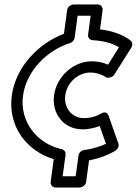

<svg xmlns="http://www.w3.org/2000/svg" viewBox="-20 -681 609 855"><path d="M454.2 -335.7C466.3 -332.8 482 -337.7 488.4 -347.9L564.8 -468.9C571.1 -478.9 570.4 -492.1 562.2 -499.5C559.8 -501.7 517.4 -539.7 425.4 -550.1L437 -636C438.4 -646.7 430.5 -661 415.4 -661H307.4C296.6 -661 281 -651.1 279 -636L264.7 -530.6C148.7 -486.9 49.5 -381.1 32.5 -255C14 -118.6 99.6 -7.5 219.3 27.6L205.6 129C204.1 139.7 212 154 227.2 154H335.2C345.9 154 361.5 144.1 363.6 129L376.5 33.2C448.3 19.4 492.2 -8.8 495.5 -11C504.5 -17.2 511.1 -30.6 507.1 -42L463.8 -165C455.6 -188.2 436.7 -179.3 429.1 -175C425.8 -172.9 397.3 -155 354 -155C301.5 -155 262.9 -199 270.7 -257C278.4 -313.8 328.8 -358 381.4 -358C423.8 -358 452.7 -336.8 454.2 -335.7ZM258.9 104 271.9 8C273.5 -3.8 266.2 -14.1 255.4 -16.5C145.7 -40.3 66.7 -138.6 82.5 -255C97.1 -362.8 186.6 -456.2 291.9 -489.2C303 -492.7 311.1 -503.3 312.4 -513L325.6 -611H383.6L372.3 -527C370.4 -513.3 380.6 -502.6 392.6 -502C452.3 -499.1 490.8 -482.1 510.2 -470.9L461.1 -393C443.7 -400.8 420.1 -408 388.2 -408C306.8 -408 232 -340.2 220.7 -257C209.4 -173 265.7 -105 347.2 -105C379.2 -105 407.2 -113.2 424 -119.9L451.9 -40.8C431 -31 399.2 -18.8 354.3 -12.8C341.8 -11.1 331 -0.2 329.4 12L316.9 104Z"/></svg>

Font: Hussar Techniczny
Style: Bold 
Weight: 700
Foundry: Cannot Into Space Fonts
Version: Version 0.77